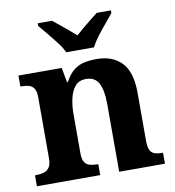

<svg xmlns="http://www.w3.org/2000/svg" viewBox="-85 -841 836 917"><g transform="rotate(-10 333.5 -383.0)"><path d="M20 0V-53H22Q45 -53 62.5 -58Q80 -63 90 -77.7Q100 -92.4 100 -121.8V-417.6Q100 -446 91 -460Q82 -474 66 -478.5Q50 -483 28 -483H25V-536H235L247.7 -465H252.5Q273 -503 296.5 -520.5Q320 -538 347.3 -543.5Q374.7 -549 405.9 -549Q483 -549 527 -503.2Q571 -457.4 571 -356V-123.5Q571 -93 578.5 -78Q586 -63 601 -58Q616 -53 638 -53H641V0H419V-329Q419 -394 401.1 -429Q383.3 -464 338.8 -464Q306 -464 287.2 -442.5Q268.3 -420.9 260.2 -385.5Q252 -350.1 252 -309V-118Q252 -90 261 -76Q270 -62 286 -57.5Q302 -53 324 -53H327V0ZM269 -606Q259 -629 238.5 -655.5Q218 -682 196.5 -708Q175 -734 159 -753V-766H228Q242 -755 261.5 -739Q281 -723 301 -706.5Q321 -690 336 -676Q351 -690 371 -706.5Q391 -723 411 -739Q431 -755 445 -766H514V-753Q499 -734 477 -708Q455 -682 435 -655.5Q415 -629 404 -606Z"/></g></svg>

Font: Noto Serif Tamil
Style: Italic
Weight: 400
Italic angle: -12°
Designer: Indian Type Foundry, Tom Grace, and the Monotype Design Team
Foundry: Monotype Imaging Inc.
Version: Version 2.003